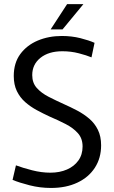

<svg xmlns="http://www.w3.org/2000/svg" viewBox="-20 -918 564 950"><path d="M232.3 12Q178 12 126.7 -1.1Q75.3 -14.2 42.2 -28L58.9 -99.9Q92.4 -87.4 138.8 -75.5Q185.3 -63.6 229.2 -63.6Q275.5 -63.6 311.4 -79.3Q347.2 -94.9 367.9 -123.9Q388.6 -152.9 388.6 -193.2Q388.6 -233.1 365.3 -259.1Q342.1 -285.1 305.1 -304.1Q268.2 -323.1 226.6 -340.8Q194 -355.8 162.4 -372.9Q130.8 -389.9 104.7 -412.8Q78.7 -435.7 63.4 -467.3Q48.1 -498.9 48.1 -542.1Q48.1 -606.3 80.3 -650.3Q112.6 -694.3 166.7 -717.2Q220.8 -740 285.8 -740Q334.9 -740 377.7 -729.2Q420.4 -718.4 447.8 -706.1L432.7 -634.2Q408.9 -644.2 370.1 -654.3Q331.2 -664.4 288.6 -664.4Q220.7 -664.4 180.1 -631.8Q139.5 -599.3 139.5 -546.3Q139.5 -508 162 -482.8Q184.5 -457.6 220.6 -439.1Q256.6 -420.6 296.6 -402.6Q329.8 -387.9 362.3 -370.8Q394.8 -353.6 421.7 -330.7Q448.6 -307.8 464.4 -275.6Q480.3 -243.3 480.3 -199Q480.3 -135.9 449.5 -88.3Q418.7 -40.7 362.9 -14.4Q307.2 12 232.3 12ZM230.5 -772.4 312.1 -897.7H392.8L289.4 -772.4Z"/></svg>

Font: Murecho Thin
Style: Regular
Weight: 100
Designer: Neil Summerour
Foundry: Positype
Version: Version 1.010